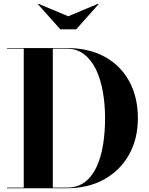

<svg xmlns="http://www.w3.org/2000/svg" viewBox="-20 -1007 798 1027"><path d="M345 -920 505 -987 507.5 -985 387.5 -850H302.5L182.5 -985L185 -987ZM337 0H17.5V-3.5H107V-746.5H17.5V-750H337Q456 -750 541.2 -702.8Q626.5 -655.5 672 -571Q717.5 -486.5 717.5 -375Q717.5 -263.5 669.8 -179Q622 -94.5 536.5 -47.2Q451 0 337 0ZM337 -746.5H262.5V-3.5H337Q395 -3.5 434.2 -33.5Q473.5 -63.5 497.2 -115.5Q521 -167.5 531.5 -234.2Q542 -301 542 -375Q542 -449 530.2 -515.8Q518.5 -582.5 493.8 -634.5Q469 -686.5 430 -716.5Q391 -746.5 337 -746.5Z"/></svg>

Font: Bodoni* 48pt
Style: Bold
Weight: 700
Version: Version 2.3